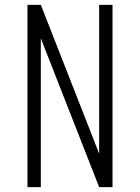

<svg xmlns="http://www.w3.org/2000/svg" viewBox="-20 -770 576 790"><path d="M93 0V-750H148L404 -97L388 -94V-750H443V0H388L132 -653L148 -656V0Z"/></svg>

Font: Mohave Light Light
Style: Regular
Weight: 300
Version: Version 2.003